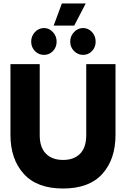

<svg xmlns="http://www.w3.org/2000/svg" viewBox="-20 -1067 723 1102"><path d="M335 -1047H472L406 -920H288ZM159 -828Q159 -860 180.5 -883Q202 -906 233 -906Q262 -906 283.5 -883Q305 -860 305 -828Q305 -796 284 -774Q263 -752 233 -752Q202 -752 180.5 -774Q159 -796 159 -828ZM383 -828Q383 -860 405 -883Q427 -906 457 -906Q487 -906 508 -883Q529 -860 529 -828Q529 -796 508 -774Q487 -752 457 -752Q427 -752 405 -774Q383 -796 383 -828ZM40 -293V-699H208V-291Q208 -221 243.5 -185Q279 -149 342 -149Q405 -149 440 -185Q475 -221 475 -291V-699H643V-293Q643 -153 567.5 -69Q492 15 342 15Q192 15 116 -69.5Q40 -154 40 -293Z"/></svg>

Font: Readiness
Style: Bold
Weight: 700
Designer: Katatrad Team
Foundry: CadsonDemak
Version: Version 1.00;January 16, 2020;FontCreator 12.0.0.2550 64-bit